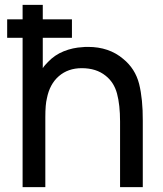

<svg xmlns="http://www.w3.org/2000/svg" viewBox="-20 -770 670 790"><path d="M567.5 -273V0H474V-270Q474 -338.5 461.5 -385Q449 -431.5 414.5 -458.5Q376 -489.5 316.5 -489.5Q260 -489.5 222 -456.5Q184.5 -424 173 -365.5Q166.5 -340 166.5 -288.5V0H73V-614.5H9.5V-690.5H73V-750H156V-690.5H276V-614.5H156V-489.5Q160 -496 165.5 -502.2Q171 -508.5 178 -515.5Q205 -544 242.2 -559Q279.5 -574 320 -576Q323.5 -576.5 329 -576.8Q334.5 -577 342.5 -577Q428.5 -577 486.5 -528Q536.5 -487.5 552.5 -424.5Q568 -361.5 567.5 -273Z"/></svg>

Font: Russisch Sans Medium
Style: Regular
Weight: 500
Width: 4
Designer: Michael Sharanda (font) & Cristiano Sobral (main changes)
Foundry: Michael Sharanda
Version: Version 2.00;September 8, 2020;FontCreator 13.0.0.2681 64-bi